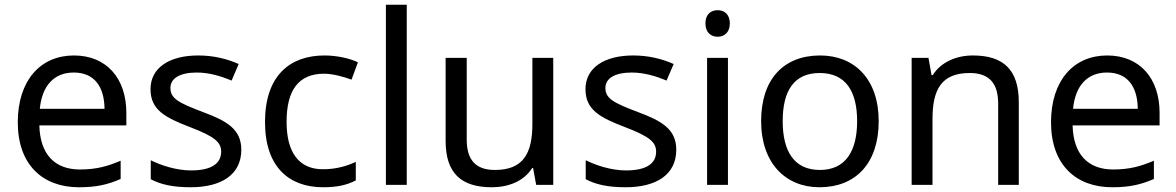

<svg xmlns="http://www.w3.org/2000/svg" viewBox="-20 -780 4963 810"><path d="M292 -546C150 -546 55 -440 55 -264C55 -85 160 10 313 10C386 10 434 -1 489 -25V-102C433 -78 385 -65 317 -65C210 -65 149 -130 146 -251H513V-304C513 -450 429 -546 292 -546ZM291 -474C380 -474 420 -412 421 -321H148C157 -417 207 -474 291 -474Z M998 -148C998 -234 939 -269 837 -307C734 -346 699 -364 699 -409C699 -449 738 -474 810 -474C862 -474 912 -459 957 -440L987 -510C937 -532 881 -546 816 -546C696 -546 615 -495 615 -404C615 -316 677 -284 781 -244C886 -204 913 -180 913 -140C913 -92 875 -61 786 -61C723 -61 658 -83 616 -104V-24C657 -2 709 10 784 10C915 10 998 -44 998 -148Z M1343 10C1404 10 1445 0 1481 -19V-97C1444 -80 1400 -66 1342 -66C1241 -66 1189 -137 1189 -266C1189 -400 1240 -469 1347 -469C1384 -469 1431 -456 1463 -444L1490 -517C1458 -533 1403 -546 1349 -546C1205 -546 1098 -463 1098 -265C1098 -75 1200 10 1343 10Z M1696 0V-760H1608V0Z M2314 -536H2226V-257C2226 -132 2187 -63 2068 -63C1987 -63 1949 -105 1949 -191V-536H1860V-185C1860 -49 1926 10 2055 10C2124 10 2190 -15 2225 -71H2229L2242 0H2314Z M2833 -148C2833 -234 2774 -269 2672 -307C2569 -346 2534 -364 2534 -409C2534 -449 2573 -474 2645 -474C2697 -474 2747 -459 2792 -440L2822 -510C2772 -532 2716 -546 2651 -546C2531 -546 2450 -495 2450 -404C2450 -316 2512 -284 2616 -244C2721 -204 2748 -180 2748 -140C2748 -92 2710 -61 2621 -61C2558 -61 2493 -83 2451 -104V-24C2492 -2 2544 10 2619 10C2750 10 2833 -44 2833 -148Z M3008 -737C2979 -737 2956 -720 2956 -681C2956 -643 2979 -625 3008 -625C3035 -625 3059 -643 3059 -681C3059 -720 3035 -737 3008 -737ZM3051 -536H2963V0H3051Z M3687 -269C3687 -446 3585 -546 3440 -546C3286 -546 3191 -446 3191 -269C3191 -91 3295 10 3437 10C3590 10 3687 -91 3687 -269ZM3282 -269C3282 -396 3329 -472 3438 -472C3547 -472 3596 -396 3596 -269C3596 -142 3547 -63 3439 -63C3330 -63 3282 -142 3282 -269Z M4084 -546C4016 -546 3950 -519 3915 -463H3910L3897 -536H3826V0H3914V-278C3914 -403 3952 -472 4071 -472C4153 -472 4191 -429 4191 -343V0H4278V-349C4278 -487 4212 -546 4084 -546Z M4651 -546C4509 -546 4414 -440 4414 -264C4414 -85 4519 10 4672 10C4745 10 4793 -1 4848 -25V-102C4792 -78 4744 -65 4676 -65C4569 -65 4508 -130 4505 -251H4872V-304C4872 -450 4788 -546 4651 -546ZM4650 -474C4739 -474 4779 -412 4780 -321H4507C4516 -417 4566 -474 4650 -474Z"/></svg>

Font: Noto Sans Newa
Style: Regular
Weight: 400
Designer: Monotype Design Team
Foundry: Monotype Imaging Inc.
Version: Version 2.007